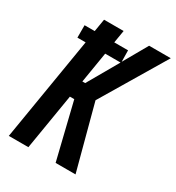

<svg xmlns="http://www.w3.org/2000/svg" viewBox="-176 -844 874 952"><g transform="rotate(30 261.0 -367.5)"><path d="M19 0 117 -592H70V-663H128L140 -735H252L240 -663H319L320 -598L398 -735H522L303 -368L401 0H287L209 -320H184L131 0ZM200 -416H216L317 -592H229Z"/></g></svg>

Font: Iosevka Curly
Style: Bold Italic
Weight: 700
Italic angle: -9°
Monospace: yes
Designer: Belleve Invis
Foundry: Belleve Invis
Version: Version 22.1.2; ttfautohint (v1.8.4)